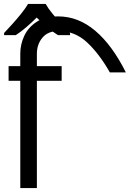

<svg xmlns="http://www.w3.org/2000/svg" viewBox="-20 -964 665 984"><path d="M84 0V-550H24V-625H84V-690Q84 -736 104 -779.5Q124 -823 167 -851.5Q210 -880 278 -880Q381 -880 468 -806.5Q555 -733 625 -593H543Q489 -688 426.5 -746.5Q364 -805 280 -805Q226 -805 197.5 -771Q169 -737 169 -688V-625H296V-550H169V0ZM214 -944Q226 -922 248.5 -894.5Q271 -867 295.5 -840.5Q320 -814 339 -795V-784H277Q251 -800 223 -823.5Q195 -847 168 -874Q141 -847 114 -824Q87 -801 61 -784H1V-795Q20 -815 43.5 -841Q67 -867 89 -894.5Q111 -922 124 -944Z"/></svg>

Font: Noto Sans Sharada
Style: Regular
Weight: 400
Designer: Monotype Design Team
Foundry: Monotype Imaging Inc.
Version: Version 2.006; ttfautohint (v1.8.4.7-5d5b)